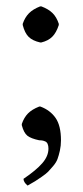

<svg xmlns="http://www.w3.org/2000/svg" viewBox="-20 -434 260 598"><path d="M50.8 -356V-359.9Q57.6 -379.9 70.1 -392.6Q82.5 -405.3 105 -414.1H108.9Q130.9 -405.8 143.6 -393.3Q156.2 -380.9 163.1 -359.9V-356Q155.3 -332 142.8 -319.6Q130.4 -307.1 108.9 -301.8H105Q81.5 -307.1 69.3 -319.1Q57.1 -331.1 50.8 -356ZM47.9 -43.9V-47.9Q54.7 -67.9 67.1 -80.6Q79.6 -93.3 102.1 -102.1H106Q136.2 -90.8 153.1 -66.7Q169.9 -42.5 169.9 2.9Q169.9 20 166.5 35.2Q163.1 50.3 159.2 61Q155.3 71.8 145.5 83.3Q135.7 94.7 129.9 100.8Q124 106.9 109.9 116.7Q95.7 126.5 89.4 130.4Q83 134.3 65.9 144Q53.2 133.3 53.2 123Q92.8 96.2 111.8 74.2Q130.9 52.2 130.9 28.8Q130.9 20 128.4 14.4Q126 8.8 121.1 6.6Q116.2 4.4 112.1 3.7Q107.9 2.9 102.1 2.9Q76.7 -2.4 65.4 -11.2Q54.2 -20 47.9 -43.9Z"/></svg>

Font: Linux Biolinum G
Style: Regular
Weight: 400
Designer: Philipp H. Poll
Foundry: Philipp H. Poll
Version: Version 1.1.0 ; ttfautohint (v1.6)